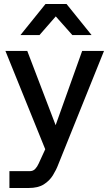

<svg xmlns="http://www.w3.org/2000/svg" viewBox="-20 -738 548 958"><path d="M27 200V116H128Q145 116 155.5 105Q166 94 173 78L246 -81L390 -484H499L271 82Q261 109 244 136.5Q227 164 198.5 182Q170 200 123 200ZM220 42 7 -484H116L278 -60ZM82 -563 207 -718H312L437 -563H341L230 -688H286L177 -563Z"/></svg>

Font: SUSE Medium
Style: Regular
Weight: 500
Designer: Rene Bieder
Foundry: SUSE
Version: Version 1.000